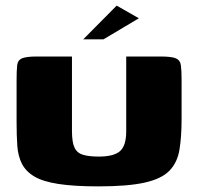

<svg xmlns="http://www.w3.org/2000/svg" viewBox="-20 -661 705 683"><path d="M626 -239Q626 -175 618.5 -129Q611 -83 583 -54Q555 -25 495 -11.5Q435 2 330 2Q244 2 188.5 -6.5Q133 -15 102.5 -33Q72 -51 58 -78.5Q44 -106 41.5 -143Q39 -180 39 -227V-374Q39 -410 41 -428.5Q43 -447 58.5 -453.5Q74 -460 111 -460H236V-195Q236 -154 245.5 -135Q255 -116 276.5 -110Q298 -104 331 -104Q385 -104 407 -123.5Q429 -143 429 -194V-460H552Q590 -460 605.5 -453.5Q621 -447 623.5 -428.5Q626 -410 626 -374ZM276 -521 395 -641 474 -596 348 -521Z"/></svg>

Font: Genos ExtraBold
Style: Regular
Weight: 800
Designer: Robert E. Leuschke
Foundry: Robert E. Leuschke
Version: Version 1.010